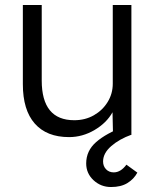

<svg xmlns="http://www.w3.org/2000/svg" viewBox="-20 -542 622 773"><path d="M258 10Q168 10 120 -44.5Q72 -99 72 -203V-522H148V-218Q148 -58 279 -58Q323 -58 358 -78Q393 -98 413.5 -131.5Q434 -165 434 -205V-522H509V0H435L433 -90Q409 -47 360.5 -18.5Q312 10 258 10ZM427 211Q386 211 356.5 183.5Q327 156 327 116Q327 65 367 30Q407 -5 481 -33L510 0Q460 18 427.5 46.5Q395 75 395 108Q395 127 407 139.5Q419 152 438 152Q466 152 489 121L533 153Q519 179 493 195Q467 211 427 211Z"/></svg>

Font: Lexend Deca Light
Style: Regular
Weight: 300
Designer: Bonnie Shaver-Troup, Thomas Jockin
Foundry: Lexend
Version: Version 1.008; ttfautohint (v1.8.4.7-5d5b)